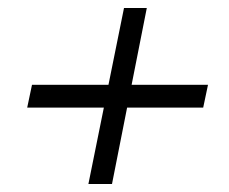

<svg xmlns="http://www.w3.org/2000/svg" viewBox="-20 -524 573 480"><path d="M201 -64 290 -504H347L260 -64ZM48 -255 60 -312H500L488 -255Z"/></svg>

Font: Piazzolla Thin
Style: Italic
Weight: 400
Italic angle: -11.3°
Version: Version 2.005